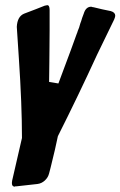

<svg xmlns="http://www.w3.org/2000/svg" viewBox="-20 -743 466 743"><path d="M125 -31 44 -22H40L36 -21H39L34 -20L36 -21Q26 -21 26 -35Q26 -40 27 -44L65 -209Q65 -339 53 -517L45 -639Q47 -679 73 -690Q89 -696 117.5 -707Q146 -718 153 -721Q155 -721 158 -722Q162 -723 163 -723Q172 -723 172 -704V-625Q172 -601 171.5 -560.5Q171 -520 171 -504Q171 -490 170.5 -463Q170 -436 170 -426L206 -420Q266 -580 278 -615V-614Q280 -622 286 -636L291 -653Q294 -660 298 -674L304 -690Q312 -717 333 -717Q334 -717 335 -716.5Q336 -716 338 -715.5Q340 -715 342 -715Q353 -712 375.5 -707Q398 -702 409 -700Q426 -695 426 -682Q426 -678 422 -668L356 -532Q283 -373 204 -216Q195 -171 176 -95L170 -72Q166 -56 153.5 -44.5Q141 -33 125 -31Z"/></svg>

Font: Bangerz Fix
Style: Regular
Weight: 400
Designer: vernon adams
Foundry: Vernon Adams
Version: Version 2.10;December 28, 2023;FontCreator 13.0.0.2683 64-bi